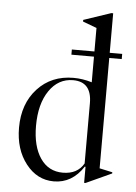

<svg xmlns="http://www.w3.org/2000/svg" viewBox="-53 -762 577 813"><g transform="rotate(5 236.0 -355.5)"><path d="M206 10Q135 10 87.5 -51Q40 -112 40 -204Q40 -306 99 -370Q158 -434 252 -434Q291 -434 330 -422V-531H234V-553H330V-653L271 -675V-682L387 -721H395V-553H448V-531H395V-62L450 -50V-45L341 5H335V-63L332 -64Q284 10 206 10ZM241 -30Q303 -30 330 -77V-333Q330 -424 251 -424Q188 -424 149.5 -367.5Q111 -311 111 -218Q111 -131 145.5 -80.5Q180 -30 241 -30Z"/></g></svg>

Font: Libre Caslon Display
Style: Regular
Weight: 400
Designer: Pablo Impallari, Rodrigo Fuenzalida
Foundry: Pablo Impallari, Rodrigo Fuenzalida
Version: Version 1.002